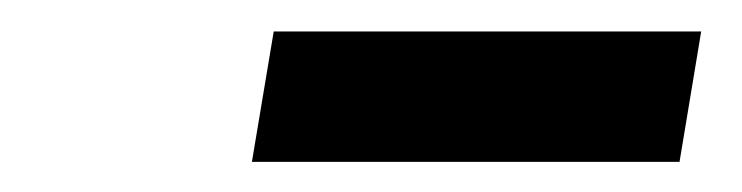

<svg xmlns="http://www.w3.org/2000/svg" viewBox="-20 -749 483 125"><path d="M436.5 -728.5 422.4 -643.6H144L158.2 -728.5Z"/></svg>

Font: Inter 17pt SemiBold
Style: Italic
Weight: 600
Italic angle: -9.3988°
Version: Version 4.001;git-66647c0bb